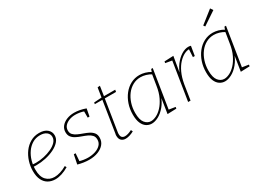

<svg xmlns="http://www.w3.org/2000/svg" viewBox="-36 -1451 2866 2131"><g transform="rotate(-30 1396.5 -385.5)"><path d="M229 7Q179 7 139.5 -15Q100 -37 77.5 -82.5Q55 -128 55 -197Q55 -259 74 -318.5Q93 -378 128 -425.5Q163 -473 213 -501.5Q263 -530 325 -530Q391 -530 427.5 -499Q464 -468 464 -421Q464 -378 433.5 -343.5Q403 -309 352.5 -284.5Q302 -260 242 -247Q182 -234 124 -234Q111 -234 101 -234.5Q91 -235 80 -236L84 -263Q95 -262 107.5 -261Q120 -260 133 -260Q183 -260 235.5 -271.5Q288 -283 333 -304Q378 -325 405.5 -354Q433 -383 433 -419Q433 -456 403 -479.5Q373 -503 321 -503Q266 -503 222.5 -476.5Q179 -450 148.5 -406Q118 -362 102.5 -307.5Q87 -253 87 -197Q87 -106 128 -63Q169 -20 233 -20Q268 -20 308.5 -32.5Q349 -45 390 -69L401 -48Q356 -21 312 -7Q268 7 229 7Z M661 7Q628 7 591 1.5Q554 -4 518 -14L542 -132H565L557 -24L551 -37Q577 -29 606.5 -24.5Q636 -20 663 -20Q712 -20 755 -34Q798 -48 824.5 -75.5Q851 -103 851 -143Q851 -178 832 -199Q813 -220 782.5 -234Q752 -248 717.5 -260Q683 -272 652.5 -287.5Q622 -303 603 -327Q584 -351 584 -390Q584 -432 609.5 -463.5Q635 -495 678 -512.5Q721 -530 774 -530Q808 -530 845 -523Q882 -516 920 -502L902 -407H879V-496L887 -484Q858 -495 828 -499.5Q798 -504 774 -504Q731 -504 695 -490Q659 -476 637.5 -451.5Q616 -427 616 -392Q616 -359 635 -339Q654 -319 684.5 -305Q715 -291 749.5 -279Q784 -267 814.5 -251.5Q845 -236 864.5 -211.5Q884 -187 883 -148Q883 -102 855 -67.5Q827 -33 777 -13Q727 7 661 7Z M1236 -25Q1206 -9 1178.5 -1Q1151 7 1129 7Q1095 7 1074 -13Q1053 -33 1053 -73Q1053 -81 1053.5 -87Q1054 -93 1056 -98L1120 -505L1126 -497H1022L1025 -517L1131 -524L1122 -515L1142 -643L1173 -646L1153 -515L1146 -523H1298L1294 -497H1141L1151 -505L1087 -102Q1086 -98 1085.5 -91.5Q1085 -85 1085 -78Q1085 -47 1099 -34Q1113 -21 1136 -21Q1155 -21 1177.5 -28Q1200 -35 1225 -48Z M1464 7Q1427 7 1396 -13.5Q1365 -34 1347 -76Q1329 -118 1329 -185Q1329 -256 1350 -318Q1371 -380 1409 -428Q1447 -476 1498.5 -503Q1550 -530 1610 -530Q1643 -530 1680 -520Q1717 -510 1758 -485L1745 -484L1759 -523H1779L1699 -20L1688 -37L1784 -22L1781 -2L1666 2L1700 -215L1710 -223Q1682 -143 1639 -92Q1596 -41 1550 -17Q1504 7 1464 7ZM1470 -21Q1502 -21 1539.5 -39.5Q1577 -58 1612.5 -96Q1648 -134 1676.5 -193Q1705 -252 1717 -333L1740 -476L1747 -461Q1711 -483 1676.5 -493Q1642 -503 1609 -503Q1555 -503 1509.5 -478Q1464 -453 1431 -409.5Q1398 -366 1379.5 -309Q1361 -252 1361 -188Q1361 -100 1393 -60.5Q1425 -21 1470 -21Z M1931 0 2011 -502 2021 -485 1926 -501 1929 -521 2045 -526 2008 -308 2000 -299Q2023 -369 2062 -420.5Q2101 -472 2147.5 -501Q2194 -530 2238 -530Q2256 -530 2270 -525L2250 -405H2226L2232 -510L2238 -502Q2207 -504 2170.5 -486Q2134 -468 2098 -430Q2062 -392 2034 -332.5Q2006 -273 1992 -191L1962 0Z M2403 7Q2366 7 2335 -13.5Q2304 -34 2286 -76Q2268 -118 2268 -185Q2268 -256 2289 -318Q2310 -380 2348 -428Q2386 -476 2437.5 -503Q2489 -530 2549 -530Q2582 -530 2619 -520Q2656 -510 2697 -485L2684 -484L2698 -523H2718L2638 -20L2627 -37L2723 -22L2720 -2L2605 2L2639 -215L2649 -223Q2621 -143 2578 -92Q2535 -41 2489 -17Q2443 7 2403 7ZM2409 -21Q2441 -21 2478.5 -39.5Q2516 -58 2551.5 -96Q2587 -134 2615.5 -193Q2644 -252 2656 -333L2679 -476L2686 -461Q2650 -483 2615.5 -493Q2581 -503 2548 -503Q2494 -503 2448.5 -478Q2403 -453 2370 -409.5Q2337 -366 2318.5 -309Q2300 -252 2300 -188Q2300 -100 2332 -60.5Q2364 -21 2409 -21ZM2515 -631 2500 -651 2661 -778 2684 -744Z"/></g></svg>

Font: Bitter Thin ExtraLight
Style: Italic
Weight: 250
Italic angle: -9°
Version: Version 2.002